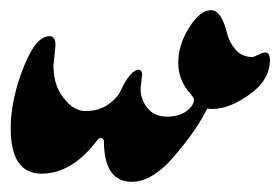

<svg xmlns="http://www.w3.org/2000/svg" viewBox="-20 -308 550 377"><path d="M259 -162 256 -134Q256 -113 269.5 -96Q283 -79 307.5 -79Q332 -79 346.5 -90Q361 -101 361 -113Q361 -115 354 -124Q330 -150 330 -185Q330 -220 351.5 -254Q373 -288 394 -288Q415 -288 426 -242Q430 -225 442.5 -210.5Q455 -196 476 -196Q478 -196 487 -200.5Q496 -205 501 -205Q510 -205 510 -190Q510 -151 470 -122.5Q430 -94 397 -94Q390 -94 387 -95Q370 -61 344 -28Q318 5 304 18Q270 49 239 49Q184 49 184 -32Q182 -37 178 -37Q174 -37 172 -34Q122 33 61.5 33Q1 33 1 -56Q1 -111 25.5 -174Q50 -237 77 -237Q89 -237 89 -219L85 -180Q85 -146 99 -124Q121 -90 147.5 -90Q174 -90 192 -102.5Q210 -115 217 -130Q236 -171 253 -171Q259 -170 259 -162Z"/></svg>

Font: Dr Sugiyama
Style: Regular
Weight: 400
Designer: Alejandro Paul
Foundry: Alejandro Paul
Version: Version 1.000